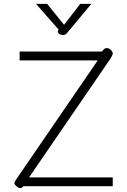

<svg xmlns="http://www.w3.org/2000/svg" viewBox="-20 -968 661 998"><path d="M86 10Q73 10 58 -8Q55 -11 55 -16Q55 -23 68 -41L488 -654H82V-700H509L519 -711Q526 -718 535 -718Q546 -718 554 -710Q566 -700 566 -690Q566 -682 554 -663L131 -46H566V0H102L94 7Q91 10 86 10ZM282 -809 285 -814 167 -948H225L313 -839L397 -948H455L333 -802Q325 -792 320.5 -789Q316 -786 308 -786Q293 -786 285.5 -794Q278 -802 282 -809Z"/></svg>

Font: Niramit ExtraLight
Style: Regular
Weight: 200
Designer: Katatrad Aksorn Co.,Ltd.
Foundry: Cadson Demak Co.,Ltd.
Version: Version 1.000; ttfautohint (v1.6)